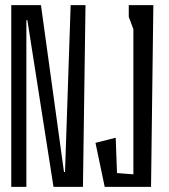

<svg xmlns="http://www.w3.org/2000/svg" viewBox="-20 -730 659 750"><path d="M24 -710H140L230 -58H234L256 -710H314L304 0H189L87 -651H83V0H24ZM353 -172 432 -192 437 -54 501 -49V-616L483 -664V-710H579L570 0H389Z"/></svg>

Font: Bahianita
Style: Regular
Weight: 400
Designer: Pablo Cosgaya & Dani Raskovsky
Foundry: Pablo Cosgaya & Dani Raskovsky
Version: Version 1.008